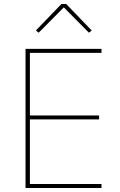

<svg xmlns="http://www.w3.org/2000/svg" viewBox="-20 -943 601 963"><path d="M108 0V-698H489V-678H130V-364H477V-344H130V-20H489V0ZM312 -923 440 -790 426 -779 300 -906 174 -779 160 -790 288 -923Z"/></svg>

Font: IBM Plex Sans Hebrew Thin
Style: Regular
Weight: 100
Designer: Mike Abbink, Paul van der Laan, Pieter van Rosmalen, Yanek Iontef
Foundry: Bold Monday
Version: Version 1.2